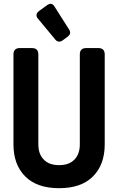

<svg xmlns="http://www.w3.org/2000/svg" viewBox="-20 -987 626 1017"><path d="M248.5 -966.8Q259.3 -966.8 267.6 -954.1L346.7 -829.6Q351.6 -821.8 351.6 -813.5Q351.6 -802.7 337.9 -792.5L312.5 -773.4Q303.2 -766.6 293.5 -766.6Q281.7 -766.6 273.4 -776.9L180.2 -889.2Q173.3 -897.5 173.3 -907.2Q173.3 -918.9 187.5 -929.2L230.5 -960.4Q239.3 -966.8 248.5 -966.8ZM114.3 -51.8Q51.3 -114.3 51.3 -222.2V-698.7Q51.3 -732.4 85.4 -732.4H148.9Q183.1 -732.4 183.1 -698.7V-222.2Q183.1 -168.5 214.4 -139.2Q242.2 -112.3 293 -112.3Q343.8 -112.3 371.6 -139.2Q402.8 -168.5 402.8 -222.2V-698.7Q402.8 -732.4 437 -732.4H500.5Q534.7 -732.4 534.7 -698.7V-222.2Q534.7 -114.3 471.7 -51.8Q409.7 9.8 293 9.8Q176.3 9.8 114.3 -51.8Z"/></svg>

Font: Simply Mono
Style: Bold
Weight: 700
Designer: Wojciech Kalinowski "wmk69" (wmk69@o2.pl)
Foundry: Wojciech Kalinowski "wmk69" (wmk69@o2.pl)
Version: Version 1.0.0